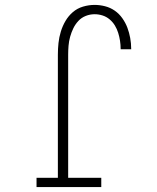

<svg xmlns="http://www.w3.org/2000/svg" viewBox="-20 -763 640 783"><path d="M129 0V-38H216V-540Q216 -564 218.5 -587.5Q221 -611 228 -634Q235 -657 247 -677.5Q259 -698 277 -713.5Q295 -729 318.5 -736Q342 -743 366 -743Q387 -743 408.5 -737.5Q430 -732 448 -719.5Q466 -707 479 -688.5Q492 -670 499.5 -650Q507 -630 511 -608Q515 -586 515 -564Q515 -564 515 -563.5Q515 -563 515 -562H472Q472 -563 472 -563Q472 -563 472 -564Q472 -580 469.5 -596.5Q467 -613 462 -629Q457 -645 448.5 -659Q440 -673 427 -684Q414 -695 398 -700Q382 -705 366 -705Q347 -705 329.5 -698Q312 -691 299.5 -677.5Q287 -664 279 -647.5Q271 -631 266 -613Q261 -595 259.5 -576.5Q258 -558 258 -540V-38H393V0Z"/></svg>

Font: Iosevka Slab XLtEx
Style: Regular
Weight: 200
Width: 7
Monospace: yes
Designer: Belleve Invis
Foundry: Belleve Invis
Version: Version 11.1.0; ttfautohint (v1.8.3)